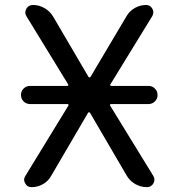

<svg xmlns="http://www.w3.org/2000/svg" viewBox="-20 -775 711 774"><path d="M101.6 -355.5Q85.9 -355.5 75.2 -366.2Q64.5 -377 64.5 -392.1Q64.5 -407.2 75.2 -418Q85.9 -428.7 101.6 -428.7H252Q253.9 -428.7 254.9 -430.7Q255.9 -432.6 254.9 -434.6L86.9 -709Q82 -716.8 82 -724.6Q82 -731.4 85.9 -739.3Q94.7 -754.9 113.3 -754.9Q137.7 -754.9 159.7 -742.2Q181.6 -729.5 194.3 -708L336.9 -464.8Q337.9 -462.9 340.8 -462.9Q343.8 -462.9 344.7 -464.8L490.2 -710Q502 -730.5 523.4 -742.7Q544.9 -754.9 568.4 -754.9Q585.9 -754.9 594.2 -739.7Q602.5 -724.6 593.8 -710L424.8 -434.6Q423.8 -432.6 424.8 -430.7Q425.8 -428.7 428.7 -428.7H579.1Q593.8 -428.7 604.5 -418Q615.2 -407.2 615.2 -392.1Q615.2 -377 604.5 -366.2Q593.8 -355.5 578.1 -355.5H427.7Q424.8 -355.5 423.8 -353.5Q422.9 -351.6 423.8 -349.6L597.7 -66.4Q602.5 -58.6 602.5 -50.8Q602.5 -43 598.6 -36.1Q589.8 -20.5 572.3 -20.5Q547.9 -20.5 525.9 -32.7Q503.9 -44.9 491.2 -66.4L342.8 -320.3Q341.8 -322.3 338.9 -322.3Q335.9 -322.3 335 -320.3L186.5 -66.4Q174.8 -44.9 153.3 -32.7Q131.8 -20.5 107.4 -20.5Q89.8 -20.5 82 -35.2Q77.1 -43 77.1 -49.8Q77.1 -57.6 82 -65.4L255.9 -349.6Q256.8 -351.6 255.9 -353.5Q254.9 -355.5 252 -355.5Z"/></svg>

Font: Gen Jyuu Gothic P Regular
Style: Regular
Weight: 400
Designer: [Source Han Sans]
Ryoko NISHIZUKA  (kana & ideographs); Paul D. Hunt (Latin, Greek & Cyrillic); Wenlong ZHANG  (bopomofo
Version: Version 1.002.20150607